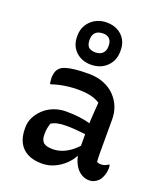

<svg xmlns="http://www.w3.org/2000/svg" viewBox="-154 -946 907 1059"><g transform="rotate(20 300.0 -417.0)"><path d="M499 -353Q499 -328 499 -303Q499 -278 499 -253Q499 -228 499 -202.5Q499 -177 499 -152Q499 -138 499.5 -126.5Q500 -115 501 -103Q506 -100 512 -98.5Q518 -97 523 -97Q535 -97 546 -100.5Q557 -104 566 -111H572Q573 -106 573.5 -102.5Q574 -99 574 -94Q574 -71 566.5 -49.5Q559 -28 547 -15Q534 -3 521.5 2.5Q509 8 495 8Q471 8 450.5 -3.5Q430 -15 416.5 -34.5Q403 -54 395 -79Q387 -104 387 -130Q387 -158 387 -187.5Q387 -217 387 -240Q387 -274 388.5 -302Q390 -330 392 -357Q394 -384 396 -412Q379 -423 360 -429.5Q341 -436 318.5 -439Q296 -442 268 -442Q238 -442 212 -439Q186 -436 162.5 -431Q139 -426 116 -418H110Q109 -425 107.5 -434Q106 -443 106 -453Q106 -470 111 -486Q116 -502 127 -512Q137 -523 159 -530Q181 -537 214 -540.5Q247 -544 291 -544Q342 -544 380.5 -528.5Q419 -513 445.5 -486Q472 -459 485.5 -425Q499 -391 499 -353ZM176 -146Q176 -113 192 -99Q208 -85 247 -85Q272 -85 298 -94Q324 -103 351 -123Q378 -143 403 -175L408 -96H388Q374 -69 348.5 -45Q323 -21 289.5 -5.5Q256 10 216 10Q168 10 134 -7Q100 -24 82 -57.5Q64 -91 64 -141V-147Q64 -178 78 -206Q92 -234 116.5 -257Q141 -280 174.5 -293Q208 -306 247 -306Q288 -306 323.5 -301.5Q359 -297 385 -289.5Q411 -282 421 -273Q427 -268 431 -260.5Q435 -253 437 -241.5Q439 -230 439 -214Q411 -221 383 -224.5Q355 -228 327.5 -230Q300 -232 274 -232Q245 -232 224 -227.5Q203 -223 187 -213Q182 -199 179 -183.5Q176 -168 176 -149ZM290 -844Q326 -844 354 -829Q382 -814 397.5 -787.5Q413 -761 413 -726V-719Q413 -665 377 -630Q341 -595 284 -595Q231 -595 196 -628Q161 -661 161 -714V-721Q161 -757 178 -784.5Q195 -812 224 -828Q253 -844 290 -844ZM291 -780Q262 -780 247 -765.5Q232 -751 232 -724V-717Q232 -706 235.5 -695.5Q239 -685 246 -678Q255 -672 264.5 -669.5Q274 -667 285 -667Q312 -667 327 -682Q342 -697 342 -721V-728Q342 -741 338 -751.5Q334 -762 326 -769Q318 -775 310 -777.5Q302 -780 291 -780Z"/></g></svg>

Font: Recursive Monospace Casual Medium
Style: Regular
Weight: 500
Version: Version 1.047